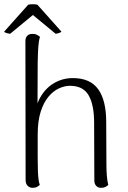

<svg xmlns="http://www.w3.org/2000/svg" viewBox="-34 -892 613 922"><path d="M123 10Q108 10 98.5 0Q89 -10 89 -27L88 -694Q88 -711 96.5 -720Q105 -729 119 -729Q133 -730 143 -725Q153 -720 158 -715Q152 -696 150 -668Q148 -640 147 -591L146 -339L131 -325Q136 -385 161.5 -428Q187 -471 227.5 -494Q268 -517 316 -517Q399 -517 437.5 -463.5Q476 -410 476 -306L477 -103Q477 -75 479 -48.5Q481 -22 486 -4Q481 1 472.5 5.5Q464 10 452 10Q437 10 428 0.5Q419 -9 419 -25L418 -301Q418 -389 391.5 -434.5Q365 -480 302 -480Q277 -480 250 -468Q223 -456 199.5 -428.5Q176 -401 161.5 -356Q147 -311 147 -244Q147 -179 147 -138Q147 -97 148 -71.5Q149 -46 151 -31Q153 -16 157 -4Q153 0 144.5 5Q136 10 123 10ZM15 -730Q9 -730 -1.5 -733Q-12 -736 -14 -740L101 -869Q107 -871 115.5 -871.5Q124 -872 132 -871.5Q140 -871 146 -869L261 -740Q258 -736 248 -733Q238 -730 233 -730L124 -820Z"/></svg>

Font: Arima Light
Style: Regular
Weight: 300
Designer: Joana Correia and Natanael Gama
Foundry: NDISCOVER
Version: Version 1.101;gftools[0.9.23]